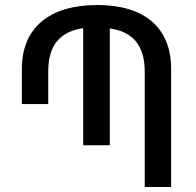

<svg xmlns="http://www.w3.org/2000/svg" viewBox="-20 -744 780 764"><path d="M67 -330H172V-460C172 -565 219 -618 311 -632V-166H417V-631C507 -618 556 -565 556 -458V0H661V-470C661 -633 556 -724 367 -724C176 -724 67 -633 67 -470Z"/></svg>

Font: Noto Sans Armenian SemiCondensed Medium
Style: Regular
Weight: 500
Width: 4
Designer: Monotype Design Team
Foundry: Monotype Imaging Inc.
Version: Version 2.008